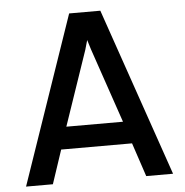

<svg xmlns="http://www.w3.org/2000/svg" viewBox="-52 -784 802 834"><g transform="rotate(-5 348.5 -366.5)"><path d="M28 0 280 -733H416L669 0H552L503 -147H194L145 0ZM225 -244H472L361 -569L348 -611L336 -569Z"/></g></svg>

Font: Kreadon Light
Style: Bold
Weight: 600
Designer: Reiya WATANABE
Foundry: StudioGnu
Version: Version 1.003; ttfautohint (v1.8.4.7-5d5b);gftools[0.9.32]